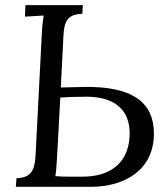

<svg xmlns="http://www.w3.org/2000/svg" viewBox="-20 -720 638 740"><path d="M214.4 -382.8 223.1 -553.7C226.1 -625 227.1 -664.1 297.4 -667L299.3 -700.2H78.1L76.2 -655.8L148.4 -660.2C145 -640.1 142.1 -615.2 141.1 -587.9L119.1 -161.1C115.2 -85.9 118.2 -35.2 43.5 -33.2L41 0H330.1C465.3 0 573.2 -68.4 573.2 -205.1C573.2 -320.8 497.1 -389.6 297.9 -384.8ZM212.4 -344.2C244.1 -346.2 275.4 -347.2 315.4 -347.2C406.2 -347.2 485.4 -308.1 479.5 -194.8C474.1 -89.8 402.3 -39.1 299.3 -39.1C286.1 -39.1 224.1 -38.1 193.4 -41C196.3 -58.1 198.2 -83 200.2 -119.1Z"/></svg>

Font: Lora Italic
Style: Regular
Weight: 400
Italic angle: -3°
Designer: Olga Karpushina, Alexei Vanyashin
Foundry: Cyreal
Version: Version 1.011;PS 001.011;hotconv 1.0.70;makeotf.lib2.5.58329